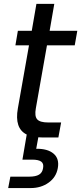

<svg xmlns="http://www.w3.org/2000/svg" viewBox="-20 -706 417 986"><path d="M71.8 -149.9 128.9 -473.1H59.1L71.8 -547.9H143.1L167 -686H258.8L234.9 -547.9H377L363.8 -473.1H221.2L164.1 -149.9Q156.7 -109.4 170.9 -93.3Q185.1 -77.1 227.1 -77.1H293.9L279.8 0H198.2Q182.6 0 176.8 -1L166 58.1Q224.6 57.1 255.1 83Q285.6 108.9 276.9 157.2Q268.6 204.1 229.7 231.9Q190.9 259.8 137.2 259.8H22L33.2 201.2H129.9Q163.1 201.2 180.4 190.9Q197.8 180.7 201.2 157.2Q205.6 134.3 191.7 124Q177.7 113.8 145 113.8H95.2L117.2 -15.1Q53.2 -46.4 71.8 -149.9Z"/></svg>

Font: SVN-Poppins
Style: Italic
Weight: 400
Italic angle: -10°
Designer: Ninad Kale (Devanagari), Jonny Pinhorn (Latin)
Foundry: Indian Type Foundry
Version: Version 3.002 2017